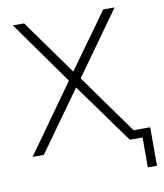

<svg xmlns="http://www.w3.org/2000/svg" viewBox="-93 -776 863 1011"><g transform="rotate(-10 339.0 -270.0)"><path d="M105 -700 316 -405 528 -700H589L348 -363L608 0H547L316 -320L87 0H27L285 -362L45 -700ZM664 -46V160H615V0H547V-46Z"/></g></svg>

Font: Hilab Light
Style: Regular
Weight: 300
Designer: Cristianderson Lima
Foundry: Cristianderson
Version: Version 1.0